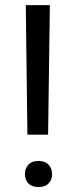

<svg xmlns="http://www.w3.org/2000/svg" viewBox="-20 -731 297 756"><path d="M91.6 -9Q78.1 -23.4 78.1 -45.4Q78.1 -67.4 91.6 -82.3Q105 -97.2 131.3 -97.2Q157.7 -97.2 171.4 -82.3Q185.1 -67.4 185.1 -45.4Q185.1 -23.4 171.4 -9Q157.7 5.4 131.3 5.4Q105 5.4 91.6 -9ZM169.4 -200.7H87.9L81.5 -710.9H176.3Z"/></svg>

Font: MAUL
Style: Regular
Weight: 400
Designer: MAUL
Version: Version 1.0; 2020; ttfautohint (v1.8.3)